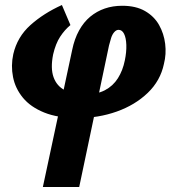

<svg xmlns="http://www.w3.org/2000/svg" viewBox="-20 -457 703 766"><path d="M151 289 268 -258Q277 -302 295.5 -335.5Q314 -369 340 -390.5Q366 -412 398 -423Q430 -434 468 -434Q522 -434 558.5 -413Q595 -392 614.5 -357.5Q634 -323 639 -282Q644 -241 634 -202Q620 -135 569.5 -86.5Q519 -38 446 -12Q373 14 290 14Q211 14 156.5 -8Q102 -30 71.5 -67Q41 -104 32 -149.5Q23 -195 33 -241Q49 -310 101.5 -357Q154 -404 227 -437L261 -357Q238 -338 220 -310.5Q202 -283 192 -240Q181 -185 193.5 -149.5Q206 -114 238.5 -97Q271 -80 316 -80Q366 -80 398.5 -97Q431 -114 450.5 -145Q470 -176 478 -216Q485 -250 484 -278Q483 -306 475 -322Q467 -338 453 -338Q444 -338 436 -329Q428 -320 423.5 -306Q419 -292 415 -276L296 289Z"/></svg>

Font: Ysabeau Office Black
Style: Italic
Weight: 900
Italic angle: -12°
Designer: Christian Thalmann (Catharsis Fonts)
Version: Version 2.001;gftools[0.9.30]; featfreeze: tnum,lnum,ss02